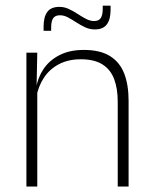

<svg xmlns="http://www.w3.org/2000/svg" viewBox="-20 -678 556 698"><path d="M408 0V-308Q408 -356 395 -390.5Q382 -425 352.5 -443.8Q323 -462.5 273.5 -462.5Q228 -462.5 194 -444.5Q160 -426.5 139.5 -395.2Q119 -364 112 -324L101 -356H111Q116.5 -394 137.5 -426Q158.5 -458 195.5 -477.2Q232.5 -496.5 284.5 -496.5Q344 -496.5 379.8 -474.2Q415.5 -452 431.5 -410.8Q447.5 -369.5 447.5 -311.5V0ZM76 0V-486.5H115.5L113 -362.5L115.5 -361V0ZM324.5 -571Q306 -571 289.5 -578.8Q273 -586.5 257.2 -596.8Q241.5 -607 227 -614.8Q212.5 -622.5 198 -622.5Q181 -622.5 173.5 -612Q166 -601.5 166 -578.5V-566H138.5V-581.5Q138.5 -616.5 152 -634.8Q165.5 -653 196 -653Q214 -653 230.5 -645.2Q247 -637.5 262.5 -627.2Q278 -617 293 -609.2Q308 -601.5 322 -601.5Q339 -601.5 346.2 -612.2Q353.5 -623 353.5 -646V-657.5H382V-642.5Q382 -607 368.2 -589Q354.5 -571 324.5 -571Z"/></svg>

Font: Anek Gurmukhi ExtraLight
Style: Regular
Weight: 250
Designer: Sarang Kulkarni (Gurmukhi), Yesha Goshar (Latin)
Foundry: Ek Type
Version: Version 1.003